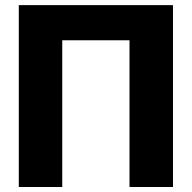

<svg xmlns="http://www.w3.org/2000/svg" viewBox="-20 -748 767 768"><path d="M671.9 -727.5V0H498V-586.9H229V0H55.2V-727.5Z"/></svg>

Font: Inter Extra Bold
Style: Regular
Weight: 800
Designer: Rasmus Andersson
Foundry: rsms
Version: Version 4.000;git-3c8e0fc